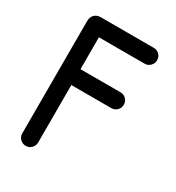

<svg xmlns="http://www.w3.org/2000/svg" viewBox="-192 -920 962 1048"><g transform="rotate(30 289.0 -396.5)"><path d="M180 -703V-502H432Q453 -502 467.5 -487.5Q482 -473 482 -452Q482 -431 467.5 -416.5Q453 -402 432 -402H180V-40Q180 -19 165.5 -4.5Q151 10 130 10Q109 10 94.5 -4.5Q80 -19 80 -40V-749Q80 -773 95 -788Q110 -803 134 -803H468Q489 -803 503.5 -788.5Q518 -774 518 -753Q518 -733 503.5 -718Q489 -703 468 -703Z"/></g></svg>

Font: Tsukimi Rounded SemiBold
Style: Regular
Weight: 600
Designer: Takashi Funayama
Foundry: Takashi Funayama
Version: Version 1.032; ttfautohint (v1.8.3)